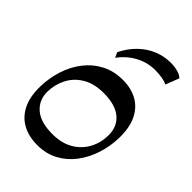

<svg xmlns="http://www.w3.org/2000/svg" viewBox="-236 -912 1028 1028"><g transform="rotate(45 278.0 -398.0)"><path d="M241.5 10.5Q175.6 10.5 127.4 -16.3Q79.2 -43.2 53.9 -95.9Q28.6 -148.6 31.1 -226.6Q32.9 -289.7 52 -349.7Q71.1 -409.6 107.9 -457.2Q144.7 -504.8 197.6 -532.9Q250.4 -561 319.7 -561Q382.7 -561 429.4 -534.8Q476.2 -508.6 501.3 -456.1Q526.4 -403.5 524.3 -324.2Q522.4 -260.2 502.8 -200.2Q483.2 -140.2 447.1 -92.7Q410.9 -45.1 359.2 -17.3Q307.6 10.5 241.5 10.5ZM256.8 -88.5Q327.1 -88.5 375.4 -117.2Q423.7 -145.8 448.9 -193.2Q474.1 -240.5 474.4 -295.9Q475.1 -362.2 430.1 -400.4Q385.1 -438.6 295.7 -438.6Q224.1 -438.6 175.7 -409.6Q127.4 -380.6 103.1 -333.6Q78.8 -286.6 77.4 -231.9Q76.8 -166.6 122.2 -127.5Q167.5 -88.5 256.8 -88.5ZM205.9 -615.1 192.4 -644.3Q219.1 -697.9 257.2 -734.3Q295.2 -770.6 340.6 -788.9Q386 -807.3 433.7 -807.3Q466.4 -807.3 490.7 -800.1Q514.9 -792.9 526.8 -780.5L497.3 -704.4Q483.5 -711.3 458.9 -715.9Q434.3 -720.5 403.3 -720.5Q346.9 -720.5 295.4 -693.4Q243.9 -666.4 205.9 -615.1Z"/></g></svg>

Font: Savate ExtraLight
Style: Italic
Weight: 200
Italic angle: -11°
Designer: Max Esnée
Foundry: Plomb Type
Version: Version 2.000